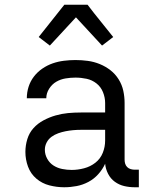

<svg xmlns="http://www.w3.org/2000/svg" viewBox="-20 -781 640 809"><path d="M251 8H250Q219 8 188 0Q157 -8 133 -28.5Q109 -49 98 -79Q87 -109 87 -141Q87 -168 95 -194.5Q103 -221 121 -241Q139 -261 163.5 -274Q188 -287 214 -294.5Q240 -302 266.5 -304.5Q293 -307 321 -307H423V-347Q423 -370 414 -392.5Q405 -415 386.5 -429.5Q368 -444 345 -449Q322 -454 298 -454Q277 -454 256 -450.5Q235 -447 217 -436.5Q199 -426 187 -407Q175 -388 175 -367H93Q93 -392 100.5 -415.5Q108 -439 123 -458.5Q138 -478 158.5 -492Q179 -506 202 -514Q225 -522 249.5 -525Q274 -528 298 -528Q324 -528 350 -524.5Q376 -521 400.5 -511Q425 -501 445.5 -485Q466 -469 480 -446.5Q494 -424 499.5 -398.5Q505 -373 505 -347V-108Q505 -99 507.5 -91Q510 -83 516 -77Q522 -71 530.5 -68.5Q539 -66 547 -66H565V8H547Q525 8 503.5 3Q482 -2 464 -15Q446 -28 435.5 -48.5Q425 -69 423 -91Q412 -67 394 -47Q376 -27 352.5 -14.5Q329 -2 303 3Q277 8 251 8ZM282 -65Q308 -65 334.5 -72Q361 -79 382 -95.5Q403 -112 413 -137Q423 -162 423 -189V-234H321Q304 -234 288 -232.5Q272 -231 256.5 -228Q241 -225 225.5 -219.5Q210 -214 197 -204.5Q184 -195 176.5 -180.5Q169 -166 169 -150Q169 -130 179 -112Q189 -94 205.5 -83.5Q222 -73 242 -69Q262 -65 282 -65ZM190 -589 143 -625 251 -761H349L376 -726L457 -625L410 -589L300 -708Z"/></svg>

Font: Iosevka Plex Etoile
Style: Regular
Weight: 400
Designer: Belleve Invis
Foundry: Belleve Invis
Version: Version 25.1.1; ttfautohint (v1.8.4)